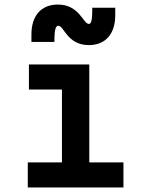

<svg xmlns="http://www.w3.org/2000/svg" viewBox="-20 -823 640 843"><path d="M102 0H522V-110H372V-540H107V-430H252V-110H102ZM118 -639H219V-660C220 -695 226 -710 236 -710C261 -710 275 -625 370 -625C443 -625 486 -674 486 -756V-789H385V-768C384 -732 380 -718 370 -718C345 -718 329 -803 234 -803C161 -803 118 -754 118 -672Z"/></svg>

Font: CommitMono
Style: Bold
Weight: 700
Monospace: yes
Designer: Eigil Nikolajsen
Foundry: Eigil Nikolajsen
Version: Version 1.143